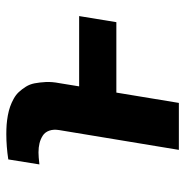

<svg xmlns="http://www.w3.org/2000/svg" viewBox="-9 -583 592 614"><g transform="rotate(-90 287.0 -276.0)"><path d="M264.9 0H114.7L177.9 -382.1Q181.1 -400.9 176.1 -414.6Q171.2 -428.3 160 -435.4Q148.8 -442.5 135.7 -445.7Q122.5 -448.9 106.5 -448.9Q93 -448.9 68.2 -446L84.2 -545.5Q125.7 -551.8 164.8 -551.8Q180.8 -551.8 195.1 -550.8Q209.5 -549.7 225 -546.9Q240.4 -544 253 -539.6Q265.6 -535.2 278.2 -528.2Q290.8 -521.3 299.7 -511.7Q308.6 -502.1 316.6 -489.5Q324.6 -476.9 327.6 -461.1Q330.6 -445.3 331.7 -425.6Q332.7 -405.9 328.1 -382.1L317.8 -318.9H542.6L523.1 -199.9H297.9Z"/></g></svg>

Font: Karasuma Gothic
Style: Bold Italic
Weight: 700
Italic angle: 9.39998°
Designer: Rasmus Andersson / Ryoko Nishizuka
Foundry: Genbu
Version: Version 1.00